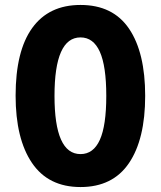

<svg xmlns="http://www.w3.org/2000/svg" viewBox="-20 -745 649 775"><path d="M566 -358Q566 -183 500.5 -86.5Q435 10 305 10Q175 10 109 -87.5Q43 -185 43 -359Q43 -539 110 -632Q177 -725 305 -725Q436 -725 501 -629Q566 -533 566 -358ZM200 -358Q200 -123 305 -123Q357 -123 383 -180.5Q409 -238 409 -358Q409 -478 383 -536Q357 -594 305 -594Q200 -594 200 -358Z"/></svg>

Font: Noto Sans Gurmukhi ExtraCondensed ExtraBold
Style: Regular
Weight: 800
Width: 2
Designer: Jelle Bosma - Monotype Design Team
Foundry: Monotype Imaging Inc.
Version: Version 2.004; ttfautohint (v1.8.4.7-5d5b)